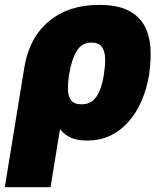

<svg xmlns="http://www.w3.org/2000/svg" viewBox="-59 -573 661 796"><path d="M-39.1 203.1 42 -293.9Q62 -416.5 143.6 -484.6Q225.1 -552.7 351.6 -552.7Q427.7 -552.7 472.9 -529.5Q518.1 -506.3 539.6 -466.8Q561 -427.2 564.5 -377.7Q567.9 -328.1 560.5 -275.4L559.6 -265.6Q538.6 -139.2 470.5 -64.7Q402.3 9.8 301.8 9.8Q262.2 9.8 234.9 -2.4Q207.5 -14.6 189.9 -37.6L150.4 203.1ZM228.5 -269.5 226.6 -258.8Q222.2 -228.5 222.7 -201.4Q223.1 -174.3 235.6 -157.5Q248 -140.6 278.3 -140.6Q312 -140.6 330.8 -160.4Q349.6 -180.2 358.9 -209.2Q368.2 -238.3 372.1 -265.6L373 -275.4Q377.9 -306.2 376.7 -334Q375.5 -361.8 362.8 -379.2Q350.1 -396.5 319.3 -396.5Q280.3 -396.5 259.3 -362.1Q238.3 -327.6 228.5 -269.5Z"/></svg>

Font: Inter Tight Black
Style: Italic
Weight: 900
Italic angle: -9.39999°
Designer: Rasmus Andersson
Foundry: rsms
Version: Version 3.004; ttfautohint (v1.8.4.7-5d5b)